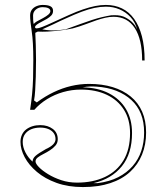

<svg xmlns="http://www.w3.org/2000/svg" viewBox="-20 -743 676 778"><path d="M316 15Q256 15 209 -2Q162 -19 129.5 -46.5Q97 -74 80 -106Q63 -138 63 -168Q63 -184 69 -197Q75 -210 86 -218.5Q97 -227 111.5 -231.5Q126 -236 143 -236Q159 -236 171.5 -232Q184 -228 194 -220.5Q204 -213 209 -202.5Q214 -192 214 -179Q214 -164 205 -153.5Q196 -143 183 -134.5Q170 -126 156 -119Q142 -112 133 -105Q124 -98 124 -89Q124 -80 137.5 -66Q151 -52 174.5 -37.5Q198 -23 228 -13Q258 -3 292 -3Q357 -3 405.5 -26Q454 -49 480.5 -93.5Q507 -138 507 -204Q507 -259 482 -298.5Q457 -338 412.5 -359Q368 -380 308 -380Q271 -380 236 -370Q201 -360 171 -341.5Q141 -323 119 -298H102Q107 -331 110 -361.5Q113 -392 114 -426Q115 -460 115 -499Q115 -574 108.5 -616Q102 -658 102 -680Q102 -694 109 -703.5Q116 -713 128 -718Q140 -723 153 -723Q174 -723 184.5 -717.5Q195 -712 195 -699Q195 -688 188 -680.5Q181 -673 170 -666.5Q159 -660 148 -654.5Q137 -649 129.5 -643.5Q122 -638 122 -633Q122 -628 129 -628Q136 -628 151.5 -634Q167 -640 193 -652Q219 -664 259 -682Q290 -696 316.5 -705Q343 -714 365.5 -718.5Q388 -723 409 -723Q445 -723 474 -709Q503 -695 523.5 -666.5Q544 -638 555 -596Q566 -554 566 -498H556Q556 -584 526 -629.5Q496 -675 440 -675Q424 -675 406.5 -671Q389 -667 370 -660.5Q351 -654 327.5 -645Q304 -636 275 -628Q261 -625 245 -622.5Q229 -620 210.5 -618Q192 -616 172.5 -615Q153 -614 133 -615L123 -610Q124 -590 125 -560.5Q126 -531 126 -500Q126 -463 125 -432Q124 -401 122.5 -376.5Q121 -352 118 -336L129 -328Q163 -353 197.5 -369.5Q232 -386 268 -394.5Q304 -403 341 -403Q394 -403 436.5 -390Q479 -377 509.5 -352Q540 -327 556 -290.5Q572 -254 572 -206Q572 -157 555.5 -116.5Q539 -76 507 -46.5Q475 -17 427 -1Q379 15 316 15ZM117 -645Q119 -650 128 -655.5Q137 -661 155 -670Q168 -677 176 -684Q184 -691 184 -698Q184 -706 175.5 -710Q167 -714 153 -714Q137 -714 125.5 -704.5Q114 -695 114 -680Q114 -669 114.5 -660Q115 -651 117 -645ZM72 -168Q72 -147 83 -125.5Q94 -104 112 -88Q112 -101 124 -111.5Q136 -122 166 -139Q186 -148 195.5 -158Q205 -168 205 -179Q205 -194 197 -204.5Q189 -215 175 -220.5Q161 -226 143 -226Q123 -226 107 -219.5Q91 -213 81.5 -200Q72 -187 72 -168ZM536 -623Q528 -653 509 -673.5Q490 -694 464.5 -705Q439 -716 409 -716Q387 -716 363 -711Q339 -706 311 -695.5Q283 -685 244 -667Q236 -664 224 -658Q212 -652 198 -645.5Q184 -639 172 -633.5Q160 -628 151 -624Q167 -621 183 -620Q199 -619 215 -620.5Q231 -622 246 -624Q279 -636 305 -645.5Q331 -655 352.5 -662Q374 -669 393 -673.5Q412 -678 430 -681Q444 -682 456.5 -681Q469 -680 480 -676Q499 -668 513.5 -655Q528 -642 536 -623ZM315 -389Q376 -388 421 -365Q466 -342 490.5 -301Q515 -260 515 -204Q515 -120 473.5 -69Q432 -18 359 -1Q364 -1 367.5 -1Q371 -1 376 -1Q424 -7 459 -25Q494 -43 517.5 -70Q541 -97 552.5 -131.5Q564 -166 564 -206Q564 -249 551 -281.5Q538 -314 512.5 -337.5Q487 -361 451.5 -375Q416 -389 371 -392Q359 -393 344.5 -392.5Q330 -392 315 -389Z"/></svg>

Font: Kalnia Glaze Thin Light
Style: Regular
Weight: 300
Version: Version 1.110